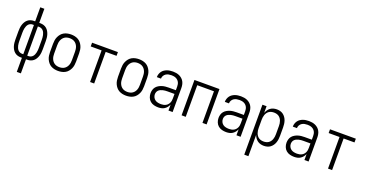

<svg xmlns="http://www.w3.org/2000/svg" viewBox="-37 -1587 5075 2654"><g transform="rotate(20 2500.0 -260.0)"><path d="M220 215V8H202Q177 8 153.5 0.5Q130 -7 111.5 -22.5Q93 -38 80.5 -59.5Q68 -81 61 -104Q54 -127 51.5 -151.5Q49 -176 49 -200V-320Q49 -344 51.5 -368.5Q54 -393 61 -416Q68 -439 80.5 -460.5Q93 -482 111.5 -497.5Q130 -513 153.5 -520.5Q177 -528 202 -528H220V-735H280V-528H298Q323 -528 346.5 -520.5Q370 -513 388.5 -497.5Q407 -482 419.5 -460.5Q432 -439 439 -416Q446 -393 448.5 -368.5Q451 -344 451 -320V-200Q451 -176 448.5 -151.5Q446 -127 439 -104Q432 -81 419.5 -59.5Q407 -38 388.5 -22.5Q370 -7 346.5 0.5Q323 8 298 8H280V215ZM221 -45V-475H202Q185 -475 169 -468Q153 -461 142 -448.5Q131 -436 124 -420Q117 -404 113.5 -387.5Q110 -371 108.5 -354Q107 -337 107 -320V-200Q107 -183 108.5 -166Q110 -149 113.5 -132.5Q117 -116 124 -100Q131 -84 142 -71.5Q153 -59 169 -52Q185 -45 202 -45ZM279 -45H298Q315 -45 331 -52Q347 -59 358 -71.5Q369 -84 376 -100Q383 -116 386.5 -132.5Q390 -149 391.5 -166Q393 -183 393 -200V-320Q393 -337 391.5 -354Q390 -371 386.5 -387.5Q383 -404 376 -420Q369 -436 358 -448.5Q347 -461 331 -468Q315 -475 298 -475H279Z M750 8Q723 8 696.5 2.5Q670 -3 646.5 -16Q623 -29 605.5 -50Q588 -71 577 -95.5Q566 -120 562 -146.5Q558 -173 558 -200V-320Q558 -347 562 -373.5Q566 -400 577 -424.5Q588 -449 605.5 -470Q623 -491 646.5 -504Q670 -517 696.5 -522.5Q723 -528 750 -528Q777 -528 803.5 -522.5Q830 -517 853.5 -504Q877 -491 894.5 -470Q912 -449 923 -424.5Q934 -400 938 -373.5Q942 -347 942 -320V-200Q942 -173 938 -146.5Q934 -120 923 -95.5Q912 -71 894.5 -50Q877 -29 853.5 -16Q830 -3 803.5 2.5Q777 8 750 8ZM750 -47Q769 -47 788 -51.5Q807 -56 823 -66.5Q839 -77 850.5 -92Q862 -107 869 -125Q876 -143 878.5 -162Q881 -181 881 -200V-320Q881 -339 878.5 -358Q876 -377 869 -395Q862 -413 850.5 -428Q839 -443 823 -453.5Q807 -464 788 -468.5Q769 -473 750 -473Q731 -473 712 -468.5Q693 -464 677 -453.5Q661 -443 649.5 -428Q638 -413 631 -395Q624 -377 621.5 -358Q619 -339 619 -320V-200Q619 -181 621.5 -162Q624 -143 631 -125Q638 -107 649.5 -92Q661 -77 677 -66.5Q693 -56 712 -51.5Q731 -47 750 -47Z M1220 0V-465H1060V-520H1440V-465H1280V0Z M1750 8Q1723 8 1696.5 2.5Q1670 -3 1646.5 -16Q1623 -29 1605.5 -50Q1588 -71 1577 -95.5Q1566 -120 1562 -146.5Q1558 -173 1558 -200V-320Q1558 -347 1562 -373.5Q1566 -400 1577 -424.5Q1588 -449 1605.5 -470Q1623 -491 1646.5 -504Q1670 -517 1696.5 -522.5Q1723 -528 1750 -528Q1777 -528 1803.5 -522.5Q1830 -517 1853.5 -504Q1877 -491 1894.5 -470Q1912 -449 1923 -424.5Q1934 -400 1938 -373.5Q1942 -347 1942 -320V-200Q1942 -173 1938 -146.5Q1934 -120 1923 -95.5Q1912 -71 1894.5 -50Q1877 -29 1853.5 -16Q1830 -3 1803.5 2.5Q1777 8 1750 8ZM1750 -47Q1769 -47 1788 -51.5Q1807 -56 1823 -66.5Q1839 -77 1850.5 -92Q1862 -107 1869 -125Q1876 -143 1878.5 -162Q1881 -181 1881 -200V-320Q1881 -339 1878.5 -358Q1876 -377 1869 -395Q1862 -413 1850.5 -428Q1839 -443 1823 -453.5Q1807 -464 1788 -468.5Q1769 -473 1750 -473Q1731 -473 1712 -468.5Q1693 -464 1677 -453.5Q1661 -443 1649.5 -428Q1638 -413 1631 -395Q1624 -377 1621.5 -358Q1619 -339 1619 -320V-200Q1619 -181 1621.5 -162Q1624 -143 1631 -125Q1638 -107 1649.5 -92Q1661 -77 1677 -66.5Q1693 -56 1712 -51.5Q1731 -47 1750 -47Z M2223 8Q2191 8 2160 0Q2129 -8 2105 -28.5Q2081 -49 2069.5 -79.5Q2058 -110 2058 -141Q2058 -166 2065 -190.5Q2072 -215 2087.5 -234Q2103 -253 2125 -266Q2147 -279 2170.5 -286.5Q2194 -294 2219 -296.5Q2244 -299 2268 -299H2373V-352Q2373 -368 2370 -384.5Q2367 -401 2359.5 -415.5Q2352 -430 2340 -441.5Q2328 -453 2313 -460Q2298 -467 2281.5 -470Q2265 -473 2249 -473Q2227 -473 2205.5 -469Q2184 -465 2165.5 -453Q2147 -441 2136 -421.5Q2125 -402 2125 -381V-379H2064V-381Q2064 -403 2071 -424.5Q2078 -446 2091 -464Q2104 -482 2122.5 -494.5Q2141 -507 2161.5 -514.5Q2182 -522 2204.5 -525Q2227 -528 2249 -528Q2273 -528 2297 -524Q2321 -520 2343 -510Q2365 -500 2383.5 -483.5Q2402 -467 2413.5 -445.5Q2425 -424 2429.5 -400Q2434 -376 2434 -352V0H2373V-88Q2364 -66 2349 -47Q2334 -28 2314 -15Q2294 -2 2270.5 3Q2247 8 2223 8ZM2246 -47Q2263 -47 2280.5 -50.5Q2298 -54 2313.5 -62Q2329 -70 2341 -83Q2353 -96 2360.5 -112Q2368 -128 2370.5 -145.5Q2373 -163 2373 -180V-244H2268Q2252 -244 2235 -242.5Q2218 -241 2202 -237Q2186 -233 2170.5 -226Q2155 -219 2143 -207.5Q2131 -196 2125 -180Q2119 -164 2119 -147Q2119 -124 2129.5 -103Q2140 -82 2158.5 -69Q2177 -56 2200 -51.5Q2223 -47 2246 -47Z M2566 0V-520H2934V0H2873V-465H2627V0Z M3223 8Q3191 8 3160 0Q3129 -8 3105 -28.5Q3081 -49 3069.5 -79.5Q3058 -110 3058 -141Q3058 -166 3065 -190.5Q3072 -215 3087.5 -234Q3103 -253 3125 -266Q3147 -279 3170.5 -286.5Q3194 -294 3219 -296.5Q3244 -299 3268 -299H3373V-352Q3373 -368 3370 -384.5Q3367 -401 3359.5 -415.5Q3352 -430 3340 -441.5Q3328 -453 3313 -460Q3298 -467 3281.5 -470Q3265 -473 3249 -473Q3227 -473 3205.5 -469Q3184 -465 3165.5 -453Q3147 -441 3136 -421.5Q3125 -402 3125 -381V-379H3064V-381Q3064 -403 3071 -424.5Q3078 -446 3091 -464Q3104 -482 3122.5 -494.5Q3141 -507 3161.5 -514.5Q3182 -522 3204.5 -525Q3227 -528 3249 -528Q3273 -528 3297 -524Q3321 -520 3343 -510Q3365 -500 3383.5 -483.5Q3402 -467 3413.5 -445.5Q3425 -424 3429.5 -400Q3434 -376 3434 -352V0H3373V-88Q3364 -66 3349 -47Q3334 -28 3314 -15Q3294 -2 3270.5 3Q3247 8 3223 8ZM3246 -47Q3263 -47 3280.5 -50.5Q3298 -54 3313.5 -62Q3329 -70 3341 -83Q3353 -96 3360.5 -112Q3368 -128 3370.5 -145.5Q3373 -163 3373 -180V-244H3268Q3252 -244 3235 -242.5Q3218 -241 3202 -237Q3186 -233 3170.5 -226Q3155 -219 3143 -207.5Q3131 -196 3125 -180Q3119 -164 3119 -147Q3119 -124 3129.5 -103Q3140 -82 3158.5 -69Q3177 -56 3200 -51.5Q3223 -47 3246 -47Z M3566 215V-520H3627V-422Q3635 -445 3649.5 -465.5Q3664 -486 3683.5 -500.5Q3703 -515 3727.5 -521.5Q3752 -528 3777 -528Q3802 -528 3826.5 -521.5Q3851 -515 3871 -500Q3891 -485 3905.5 -464Q3920 -443 3928 -419Q3936 -395 3939 -370Q3942 -345 3942 -320V-200Q3942 -175 3939 -150Q3936 -125 3928 -101Q3920 -77 3905.5 -56Q3891 -35 3871 -20Q3851 -5 3826.5 1.5Q3802 8 3777 8Q3752 8 3727.5 1.5Q3703 -5 3683.5 -19.5Q3664 -34 3649.5 -54.5Q3635 -75 3627 -98V215ZM3754 -47Q3773 -47 3791.5 -51.5Q3810 -56 3825.5 -66.5Q3841 -77 3852 -92.5Q3863 -108 3869.5 -126Q3876 -144 3878.5 -162.5Q3881 -181 3881 -200V-320Q3881 -339 3878.5 -357.5Q3876 -376 3869.5 -394Q3863 -412 3852 -427.5Q3841 -443 3825.5 -453.5Q3810 -464 3791.5 -468.5Q3773 -473 3754 -473Q3735 -473 3716.5 -468.5Q3698 -464 3682.5 -453.5Q3667 -443 3656 -427.5Q3645 -412 3638.5 -394Q3632 -376 3629.5 -357.5Q3627 -339 3627 -320V-200Q3627 -181 3629.5 -162.5Q3632 -144 3638.5 -126Q3645 -108 3656 -92.5Q3667 -77 3682.5 -66.5Q3698 -56 3716.5 -51.5Q3735 -47 3754 -47Z M4223 8Q4191 8 4160 0Q4129 -8 4105 -28.5Q4081 -49 4069.5 -79.5Q4058 -110 4058 -141Q4058 -166 4065 -190.5Q4072 -215 4087.5 -234Q4103 -253 4125 -266Q4147 -279 4170.5 -286.5Q4194 -294 4219 -296.5Q4244 -299 4268 -299H4373V-352Q4373 -368 4370 -384.5Q4367 -401 4359.5 -415.5Q4352 -430 4340 -441.5Q4328 -453 4313 -460Q4298 -467 4281.5 -470Q4265 -473 4249 -473Q4227 -473 4205.5 -469Q4184 -465 4165.5 -453Q4147 -441 4136 -421.5Q4125 -402 4125 -381V-379H4064V-381Q4064 -403 4071 -424.5Q4078 -446 4091 -464Q4104 -482 4122.5 -494.5Q4141 -507 4161.5 -514.5Q4182 -522 4204.5 -525Q4227 -528 4249 -528Q4273 -528 4297 -524Q4321 -520 4343 -510Q4365 -500 4383.5 -483.5Q4402 -467 4413.5 -445.5Q4425 -424 4429.5 -400Q4434 -376 4434 -352V0H4373V-88Q4364 -66 4349 -47Q4334 -28 4314 -15Q4294 -2 4270.5 3Q4247 8 4223 8ZM4246 -47Q4263 -47 4280.5 -50.5Q4298 -54 4313.5 -62Q4329 -70 4341 -83Q4353 -96 4360.5 -112Q4368 -128 4370.5 -145.5Q4373 -163 4373 -180V-244H4268Q4252 -244 4235 -242.5Q4218 -241 4202 -237Q4186 -233 4170.5 -226Q4155 -219 4143 -207.5Q4131 -196 4125 -180Q4119 -164 4119 -147Q4119 -124 4129.5 -103Q4140 -82 4158.5 -69Q4177 -56 4200 -51.5Q4223 -47 4246 -47Z M4720 0V-465H4560V-520H4940V-465H4780V0Z"/></g></svg>

Font: Iosevka Light
Style: Regular
Weight: 300
Monospace: yes
Designer: Belleve Invis
Foundry: Belleve Invis
Version: Version 32.5.0; ttfautohint (v1.8.4)